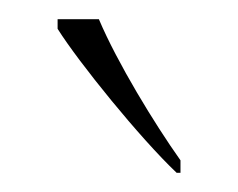

<svg xmlns="http://www.w3.org/2000/svg" viewBox="-20 -786 248 200"><path d="M164 -606H168V-619C141 -657 102 -721 83 -766H40V-756C62 -721 126 -642 164 -606Z"/></svg>

Font: Noto Serif Myanmar SemiCondensed Thin
Style: Regular
Weight: 100
Width: 4
Designer: Ben Mitchell and the Monotype Design Team
Foundry: Monotype Imaging Inc.
Version: Version 2.106